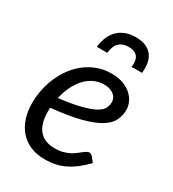

<svg xmlns="http://www.w3.org/2000/svg" viewBox="-178 -822 834 927"><g transform="rotate(30 239.0 -358.5)"><path d="M29 0ZM440 -398Q440 -365 426.5 -337.2Q413 -309.5 377 -287.2Q341 -265 278 -248.5Q215 -232 116 -222Q115.5 -216.5 115.5 -211.2Q115.5 -206 115.5 -200.5Q115.5 -133.5 144.8 -98.2Q174 -63 233 -63Q257 -63 275.8 -68Q294.5 -73 309.2 -80.2Q324 -87.5 335.2 -96.2Q346.5 -105 355.8 -112.2Q365 -119.5 373 -124.5Q381 -129.5 389 -129.5Q398.5 -129.5 406 -121L428 -93.5Q402.5 -67 378 -48.2Q353.5 -29.5 328.2 -17Q303 -4.5 275.2 1.2Q247.5 7 215.5 7Q172 7 137.5 -7.5Q103 -22 79 -48.8Q55 -75.5 42 -113.5Q29 -151.5 29 -198.5Q29 -237.5 37.2 -276.2Q45.5 -315 61.2 -350Q77 -385 99.8 -415Q122.5 -445 151.8 -466.8Q181 -488.5 216.2 -501Q251.5 -513.5 292 -513.5Q330.5 -513.5 358.5 -502.5Q386.5 -491.5 404.5 -474.5Q422.5 -457.5 431.2 -437Q440 -416.5 440 -398ZM287 -449.5Q255.5 -449.5 229 -436.5Q202.5 -423.5 182 -400.8Q161.5 -378 147 -347.2Q132.5 -316.5 124.5 -281Q201.5 -290.5 248 -302.8Q294.5 -315 319.5 -329.2Q344.5 -343.5 352.5 -360Q360.5 -376.5 360.5 -394.5Q360.5 -403.5 356.5 -413.2Q352.5 -423 343.8 -431Q335 -439 321 -444.2Q307 -449.5 287 -449.5ZM305 -724Q340 -724 363 -713.2Q386 -702.5 398.8 -684Q411.5 -665.5 415.2 -641.2Q419 -617 416 -589.5H358Q360 -606 358.2 -620.2Q356.5 -634.5 349.8 -644.5Q343 -654.5 330.5 -660.2Q318 -666 298.5 -666Q279 -666 265.2 -660.2Q251.5 -654.5 242.5 -644.5Q233.5 -634.5 228.8 -620.2Q224 -606 222 -589.5H164Q167 -617 176.2 -641.2Q185.5 -665.5 202.5 -684Q219.5 -702.5 244.8 -713.2Q270 -724 305 -724Z"/></g></svg>

Font: Lato
Style: Italic
Weight: 400
Italic angle: -7°
Designer: Lukasz Dziedzic
Foundry: tyPoland Lukasz Dziedzic
Version: Version 2.007; 2014-02-27